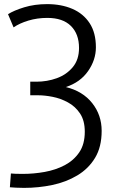

<svg xmlns="http://www.w3.org/2000/svg" viewBox="-20 -728 569 933"><path d="M97 185Q77 185 58 184Q39 183 28 182L33 115Q40 116 56 116.5Q72 117 91 117Q144 117 197 107.5Q250 98 294 75Q338 52 365 12.5Q392 -27 392 -88Q392 -142 369 -176.5Q346 -211 310 -230.5Q274 -250 235.5 -257.5Q197 -265 166 -265H127V-331H157Q209 -331 256 -348Q303 -365 333.5 -401.5Q364 -438 364 -495Q364 -563 324.5 -602Q285 -641 210 -641Q161 -641 118 -628Q75 -615 46 -595L19 -659Q47 -677 97.5 -692.5Q148 -708 209 -708Q278 -708 331.5 -685Q385 -662 415.5 -615.5Q446 -569 446 -498Q446 -437 408 -382.5Q370 -328 300 -305Q382 -285 428 -227Q474 -169 474 -92Q474 -14 442 39Q410 92 355.5 124.5Q301 157 234 171Q167 185 97 185Z"/></svg>

Font: Ubuntu Sans
Style: Regular
Weight: 400
Designer: Dalton Maag Ltd
Foundry: Dalton Maag Ltd
Version: Version 1.006; ttfautohint (v1.8.4.7-5d5b)